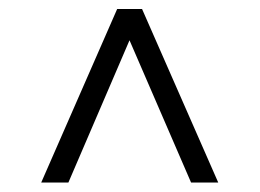

<svg xmlns="http://www.w3.org/2000/svg" viewBox="-20 -702 564 417"><path d="M253.5 -632.5H269L128.5 -305.5H69.5L234.5 -682.5H288.5L454 -305.5H395Z"/></svg>

Font: Newsreader
Style: Regular
Weight: 400
Designer: Hugues Gentile
Foundry: Production Type
Version: Version 1.003